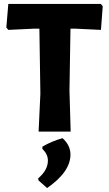

<svg xmlns="http://www.w3.org/2000/svg" viewBox="-20 -665 550 970"><path d="M490 -645 499 -633 490 -514 364 -520H336L331 -207L337 0H175L184 -191L179 -520H149L22 -514L12 -526L22 -645ZM296 33Q336 69 336 116Q336 203 218 285L174 246L173 236Q222 194 222 146Q222 114 194 87V76Q242 48 296 33Z"/></svg>

Font: Alegreya Sans SC ExtraBold
Style: Regular
Weight: 800
Designer: Juan Pablo del Peral
Foundry: Huerta Tipografica
Version: Version 2.007